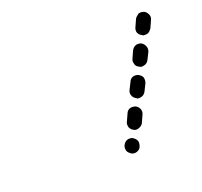

<svg xmlns="http://www.w3.org/2000/svg" viewBox="-73 -662 536 509"><g transform="rotate(-20 195.0 -407.5)"><path d="M207 -256Q207 -252 208 -248Q210 -244 212 -242Q215 -239 218 -237Q226 -233 234 -236Q242 -239 245 -246V-247Q247 -251 247 -255Q248 -259 246 -263Q245 -266 242 -269Q239 -272 236 -274Q228 -277 221 -275Q213 -272 209 -264Q207 -260 207 -256ZM234 -313Q234 -317 236 -320L245 -340Q248 -348 256 -351Q264 -353 272 -350Q279 -346 282 -339Q285 -331 281 -323L272 -303Q269 -297 262 -294Q256 -291 249 -292Q247 -293 245 -294Q244 -295 242 -296Q240 -297 238 -300Q236 -302 235 -305Q234 -309 234 -313ZM271 -396 281 -416Q284 -424 292 -427Q300 -429 307 -426Q315 -422 318 -415Q320 -407 317 -399L307 -379Q304 -373 298 -370Q291 -367 284 -368Q283 -369 281 -370Q279 -371 278 -372Q272 -376 270 -383Q268 -390 271 -396ZM307 -472 316 -492Q320 -500 328 -503Q335 -505 343 -502Q350 -498 353 -490Q356 -483 353 -475L343 -455Q340 -449 334 -446Q327 -443 320 -444Q319 -445 317 -446Q315 -447 313 -448Q307 -452 306 -459Q304 -466 307 -472ZM343 -548 352 -568Q354 -572 357 -574Q360 -577 363 -579Q367 -580 371 -580Q375 -579 379 -578Q386 -574 389 -566Q392 -559 388 -551L379 -531Q377 -528 374 -525Q371 -522 368 -521Q365 -520 362 -520Q359 -520 356 -520Q354 -521 352 -522Q351 -523 349 -524Q343 -528 341 -535Q340 -542 343 -548Z"/></g></svg>

Font: FRB American Cursive Dashed
Style: Bold Italic
Weight: 700
Italic angle: -25°
Version: Version 2.0;Modular Font Editor K font №1